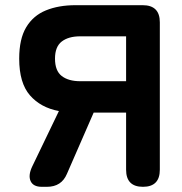

<svg xmlns="http://www.w3.org/2000/svg" viewBox="-20 -720 702 740"><path d="M141 0Q108 0 98 -22Q88 -44 104 -78L207 -292Q137 -305 95.5 -352.5Q54 -400 54 -494Q54 -570 81 -615Q108 -660 157 -680Q206 -700 271 -700H530Q596 -700 596 -634V-66Q596 0 531 0Q466 0 466 -66V-286H341L238 -50Q217 0 161 0ZM289 -407H466V-580H289Q244 -580 218 -560Q192 -540 192 -494Q192 -447 218 -427Q244 -407 289 -407Z"/></svg>

Font: Zen Maru Gothic Black
Style: Regular
Weight: 900
Designer: Yoshimichi Ohira
Foundry: Positype
Version: Version 1.001